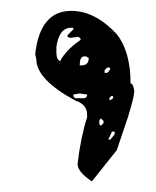

<svg xmlns="http://www.w3.org/2000/svg" viewBox="-20 -895 288 354"><path d="M111.3 -875Q155.3 -875 195.3 -832Q220.7 -799.8 220.7 -741.2Q225.6 -741.2 227.5 -727.5V-726.6Q227.5 -716.8 215.8 -678.7L195.3 -618.2L149.4 -560.5Q123 -578.1 123 -592.8Q128.9 -642.6 140.6 -678.7V-683.6Q140.6 -702.1 120.1 -709Q46.9 -748 46.9 -786.1L44.9 -794.9Q53.7 -875 111.3 -875ZM84 -808.6V-797.9Q84 -785.2 90.8 -782.2Q101.6 -802.7 127 -820.3L128.9 -822.3V-823.2L125 -827.1L109.4 -825.2L104.5 -827.1V-830.1L115.2 -840.8V-843.8H111.3Q88.9 -843.8 84 -808.6ZM127 -775.4V-774.4H129.9Q143.6 -774.4 143.6 -788.1L138.7 -791H133.8Q127 -789.1 127 -775.4ZM172.9 -765.6V-760.7H176.8Q179.7 -760.7 183.6 -768.6L181.6 -770.5H177.7ZM115.2 -720.7V-717.8L118.2 -713.9H136.7L140.6 -717.8V-720.7L127 -722.7ZM181.6 -713.9V-710.9H184.6L188.5 -713.9V-717.8H184.6ZM163.1 -672.9V-666L166 -663.1L170.9 -668V-671.9L166 -676.8ZM186.5 -652.3 179.7 -637.7H183.6L191.4 -647.5V-652.3Z"/></svg>

Font: Love Ya Like A Sister
Style: Regular
Weight: 400
Designer: Kimberly Geswein
Foundry: Kimberly Geswein
Version: Version 1.002 2007